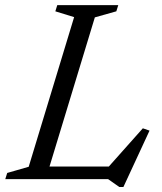

<svg xmlns="http://www.w3.org/2000/svg" viewBox="-38 -696 628 746"><path d="M330.5 -628.5 139.5 0H-17.5L-10 -24L73.5 -48L250 -629.5L177 -652L184.5 -676H421.5L414 -652ZM371.5 -34 517 -197.5 543 -188.5 441.5 30.5H425.5L382 0H93L109 -49H414Z"/></svg>

Font: Newsreader 16pt 16pt
Style: Italic
Weight: 400
Italic angle: -17°
Version: Version 1.003